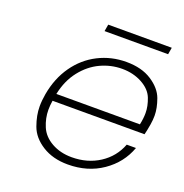

<svg xmlns="http://www.w3.org/2000/svg" viewBox="-126 -800 880 920"><g transform="rotate(20 314.5 -340.0)"><path d="M595 -688 589 -653H265L271 -688ZM625 -308Q619 -272 614 -254H145Q141 -229 141 -207Q141 -164 158.5 -122.5Q176 -81 220.5 -56Q265 -31 323 -31Q403 -31 464 -70.5Q525 -110 551 -178H598Q568 -95 493 -43.5Q418 8 317 8Q241 8 187 -26Q133 -60 114.5 -111Q96 -162 96 -208Q96 -238 102 -272Q117 -357 161.5 -420Q206 -483 272 -516.5Q338 -550 415 -550Q493 -550 544.5 -516.5Q596 -483 612.5 -437.5Q629 -392 629 -354Q629 -332 625 -308ZM577 -291Q584 -323 584 -351Q584 -386 569 -424.5Q554 -463 509 -487.5Q464 -512 407 -512Q350 -512 297.5 -487.5Q245 -463 205.5 -413Q166 -363 151 -291Z"/></g></svg>

Font: Fz Poppins ExtLt
Style: Italic
Weight: 200
Italic angle: -10°
Designer: Ninad Kale (Devanagari), Jonny Pinhorn (Latin)
Foundry: Indian Type Foundry
Version: Vit hóa bi Vntype.Com & FontZin.Com